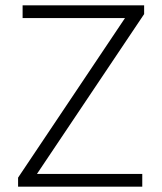

<svg xmlns="http://www.w3.org/2000/svg" viewBox="-20 -702 611 722"><path d="M48 -34V0H515V-48H119L522 -649V-682H65V-634H450Z"/></svg>

Font: MV Cash ExtraLight
Style: Regular
Weight: 200
Designer: Rodrigo Fuenzalida
Foundry: fragTYPE
Version: Version 1.100;Glyphs 3.1.2 (3151)